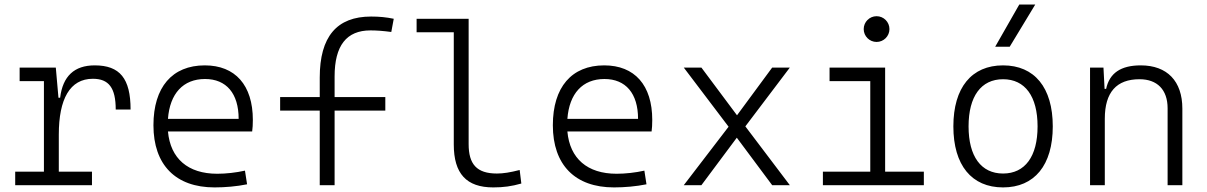

<svg xmlns="http://www.w3.org/2000/svg" viewBox="-20 -815 5313 845"><path d="M238.8 -222.7C238.8 -379.4 287.6 -468.3 388.7 -468.3C459 -468.3 489.3 -428.2 489.3 -333H554.7C554.7 -469.7 507.3 -527.3 397 -527.3C307.1 -527.3 256.3 -480 244.6 -384.8H237.3L225.6 -517.6H66.4V-458H173.3V-59.6H46.9V0H384.8V-59.6H238.8Z M924.3 9.8C970.7 9.8 1022 5.4 1067.4 -3.9L1058.1 -64C1018.6 -55.2 974.6 -50.3 936 -50.3C807.1 -50.3 730 -117.2 719.2 -236.3H1089.8C1091.8 -250 1092.8 -268.1 1092.8 -287.1C1092.8 -440.4 1015.1 -527.3 881.3 -527.3C737.8 -527.3 655.3 -431.2 655.3 -263.7C655.3 -89.4 752.9 9.8 924.3 9.8ZM719.2 -292C727.5 -403.3 786.1 -467.3 882.3 -467.3C976.1 -467.3 1030.3 -403.8 1030.3 -292Z M1387.2 0H1452.6V-328.1H1675.8V-387.7H1452.6V-478.5C1452.6 -614.3 1504.9 -681.2 1610.4 -681.2C1637.2 -681.2 1664.6 -679.2 1702.1 -674.3L1712.9 -732.4C1679.2 -739.3 1649.4 -742.2 1613.3 -742.2C1461.9 -742.2 1387.2 -653.3 1387.2 -473.6V-387.7H1212.9V-328.1H1387.2Z M2150.9 9.8C2195.3 9.8 2231.9 4.9 2274.4 -7.3L2267.1 -66.9C2225.6 -56.2 2195.3 -51.3 2167 -51.3C2077.6 -51.3 2042.5 -92.8 2042.5 -180.7V-732.4H1813.5V-672.9H1977.1V-179.2C1977.1 -50.8 2032.7 9.8 2150.9 9.8Z M2682.1 9.8C2728.5 9.8 2779.8 5.4 2825.2 -3.9L2815.9 -64C2776.4 -55.2 2732.4 -50.3 2693.8 -50.3C2564.9 -50.3 2487.8 -117.2 2477.1 -236.3H2847.7C2849.6 -250 2850.6 -268.1 2850.6 -287.1C2850.6 -440.4 2772.9 -527.3 2639.2 -527.3C2495.6 -527.3 2413.1 -431.2 2413.1 -263.7C2413.1 -89.4 2510.7 9.8 2682.1 9.8ZM2477.1 -292C2485.4 -403.3 2543.9 -467.3 2640.1 -467.3C2733.9 -467.3 2788.1 -403.8 2788.1 -292Z M2989.3 0H3066.9L3222.7 -209L3378.4 0H3456.1L3260.3 -258.8L3456.1 -517.6H3378.4L3223.6 -307.6L3066.9 -517.6H2989.3L3186.5 -257.3Z M3601.6 0H4045.9V-59.6H3875.5V-517.6H3630.9V-458H3810.1V-59.6H3601.6ZM3837.9 -630.4C3869.1 -630.4 3894.5 -655.8 3894.5 -687C3894.5 -718.3 3869.1 -743.7 3837.9 -743.7C3806.6 -743.7 3781.2 -718.3 3781.2 -687C3781.2 -655.8 3806.6 -630.4 3837.9 -630.4Z M4394.5 9.8C4532.7 9.8 4613.3 -87.9 4613.3 -258.8C4613.3 -429.7 4532.7 -527.3 4394.5 -527.3C4256.3 -527.3 4175.8 -429.7 4175.8 -258.8C4175.8 -87.9 4256.3 9.8 4394.5 9.8ZM4394.5 -51.3C4297.9 -51.3 4242.7 -126.5 4242.7 -258.8C4242.7 -391.1 4297.9 -466.3 4394.5 -466.3C4491.2 -466.3 4546.4 -391.1 4546.4 -258.8C4546.4 -126.5 4491.2 -51.3 4394.5 -51.3ZM4359.9 -609.4H4423.8L4536.1 -794.9H4465.8Z M5118.7 0H5183.6V-336.9C5183.6 -458 5116.7 -527.3 5000.5 -527.3C4912.6 -527.3 4862.8 -493.2 4848.1 -423.8H4841.3L4836.4 -517.6H4777.3V0H4842.3V-292.5C4842.3 -409.2 4894 -466.3 4995.1 -466.3C5072.8 -466.3 5118.7 -420.4 5118.7 -338.4Z"/></svg>

Font: Cascadia Code PL Light
Style: Regular
Weight: 300
Monospace: yes
Designer: Aaron Bell
Foundry: Saja Typeworks
Version: Version 2404.023